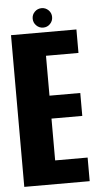

<svg xmlns="http://www.w3.org/2000/svg" viewBox="-55 -817 440 851"><g transform="rotate(-5 165.0 -391.0)"><path d="M18 0V-675H309V-570.5H164.5V-393H301.5V-291H164.5V-105H309V0ZM163.5 -696Q145.5 -696 132.8 -708.8Q120 -721.5 120 -739.5Q120 -757.5 132.8 -770Q145.5 -782.5 163.5 -782.5Q181 -782.5 193.8 -770Q206.5 -757.5 206.5 -739.5Q206.5 -721.5 194 -708.8Q181.5 -696 163.5 -696Z"/></g></svg>

Font: Anybody Condensed Regular
Style: Bold
Weight: 700
Width: 3
Designer: Tyler Finck
Foundry: Etcetera Type Company
Version: Version 1.010; ttfautohint (v1.8.3) -l 8 -r 50 -G 200 -x 14 